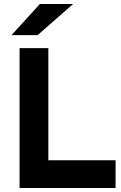

<svg xmlns="http://www.w3.org/2000/svg" viewBox="-20 -941 608 961"><path d="M78 0V-700H222V-139H558.5V0ZM37.5 -765 179.5 -921H346L168 -765Z"/></svg>

Font: Overpass ExtraBold
Style: Regular
Weight: 800
Designer: Delve Withrington, Dave Bailey, Thomas Jockin
Foundry: Delve Fonts LLC
Version: Version 4.000; ttfautohint (v1.8.3)